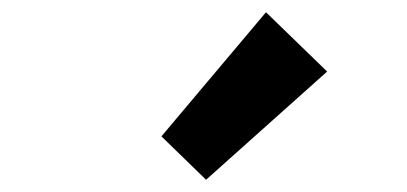

<svg xmlns="http://www.w3.org/2000/svg" viewBox="-20 -944 666 314"><path d="M317 -650 515 -827 415 -924 244 -721Z"/></svg>

Font: Noto Sans CJK SC
Style: Bold
Weight: 700
Designer: Ryoko NISHIZUKA 西塚涼子 (kana, bopomofo & ideographs); Paul D. Hunt (Latin, Greek & Cyrillic); Sandoll Communications 산돌커뮤니
Foundry: Adobe
Version: Version 2.004;hotconv 1.0.118;makeotfexe 2.5.65603